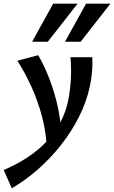

<svg xmlns="http://www.w3.org/2000/svg" viewBox="-74 -731 618 1040"><path d="M-10 289 -54 190Q18 159 77 120Q136 81 180 33.5Q224 -14 253 -68.5Q282 -123 295 -185Q306 -239 309.5 -298Q313 -357 308 -421H426Q428 -381 424.5 -341Q421 -301 412 -260Q394 -178 354 -98.5Q314 -19 257.5 53Q201 125 133 185Q65 245 -10 289ZM180 82Q177 -12 153.5 -100Q130 -188 94.5 -265Q59 -342 20 -402L133 -432Q167 -374 194.5 -301.5Q222 -229 239 -152.5Q256 -76 256 -3ZM100 -505 214 -711H346L185 -505ZM278 -505 392 -711H524L363 -505Z"/></svg>

Font: Ysabeau
Style: Bold Italic
Weight: 700
Italic angle: -12°
Designer: Christian Thalmann (Catharsis Fonts)
Version: Version 2.002